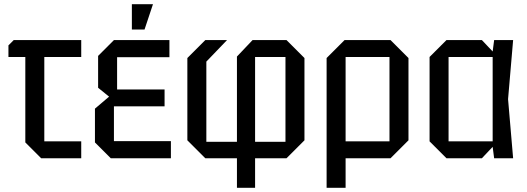

<svg xmlns="http://www.w3.org/2000/svg" viewBox="-20 -750 2496 910"><path d="M100 -75V-480H20V-535L45 -560H365V-480H190V-80H365V0H175Z M505 0 430 -75V-235L497 -292L445 -334V-485L520 -560H783V-479H535V-326H760V-246H520V-81H790V0ZM605 -610V-730H705L665 -610Z M1189 -78H1333V-480H1189ZM953 0 868 -85V-475L953 -560H1056L958 -458V-78H1103V-482L1177 -560H1338L1423 -475V-85L1338 0H1189V140H1103V0Z M1528 140V-475L1613 -560H1831L1916 -475V-85L1831 0H1618V140ZM1826 -480H1618V-80H1826Z M2096 0 2016 -80V-480L2096 -560H2264L2315 -506L2322 -560H2412L2388 -280L2412 0H2322L2315 -54L2264 0ZM2106 -80H2315V-480H2106Z"/></svg>

Font: Tektur SemiCondensed
Style: Regular
Weight: 400
Width: 4
Designer: Adam Jagosz
Foundry: Adam Jagosz
Version: Version 1.005;gftools[0.9.30]